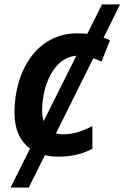

<svg xmlns="http://www.w3.org/2000/svg" viewBox="-20 -704 567 875"><path d="M28 151H111L185 3C204 8 225 10 247 10C310 10 359 -4 401 -26V-129C358 -108 317 -92 269 -92C257 -92 245 -93 235 -96L405 -438C418 -434 431 -429 443 -423L481 -521C472 -525 462 -529 452 -532L527 -684H445L378 -550C363 -551 347 -552 331 -552C151 -552 46 -385 46 -191C46 -112 73 -59 117 -27ZM172 -198C172 -324 231 -444 328 -450L179 -152C175 -165 172 -181 172 -198Z"/></svg>

Font: Noto Sans SemiBold
Style: Italic
Weight: 600
Italic angle: -12°
Designer: Monotype Design Team
Foundry: Monotype Imaging Inc.
Version: Version 2.013